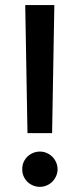

<svg xmlns="http://www.w3.org/2000/svg" viewBox="-20 -727 313 754"><path d="M184.6 -204.1H87.9L79.1 -707H193.4ZM67.4 -62.5Q66.9 -81.1 76.2 -97.2Q85.4 -113.3 101.8 -122.6Q118.2 -131.8 136.7 -131.8Q154.8 -131.8 170.9 -122.6Q187 -113.3 196.5 -97.2Q206.1 -81.1 206.1 -62.5Q206.1 -43.9 196.5 -27.8Q187 -11.7 170.9 -2.4Q154.8 6.8 136.7 6.8Q118.2 6.8 101.8 -2.4Q85.4 -11.7 76.2 -27.8Q66.9 -43.9 67.4 -62.5Z"/></svg>

Font: Pretendard Std Medium
Style: Regular
Weight: 500
Designer: Base glyphs from Inter by Rasmus Andersson; Hangeul glyphs from Noto Sans CJK(Source Han Sans) by Jang Soo-young and Kan
Foundry: Kil Hyung-jin
Version: Version 1.309